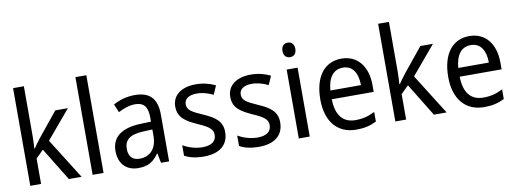

<svg xmlns="http://www.w3.org/2000/svg" viewBox="-61 -1176 3957 1471"><g transform="rotate(-10 1917.5 -441.0)"><path d="M162 -436V-826H78V-66H162V-264L221 -322L378 -66H477L279 -381L465 -602H367L215 -415C199 -395 174 -360 162 -342H158C160 -371 162 -409 162 -436Z M648 -66V-826H563V-66Z M986 -612C922 -612 863 -594 818 -568L845 -504C887 -526 931 -542 978 -542C1041 -542 1074 -509 1074 -423V-390L994 -387C842 -382 767 -322 767 -215C767 -115 826 -56 918 -56C995 -56 1037 -83 1077 -141H1080L1095 -66H1158V-430C1158 -552 1105 -612 986 -612ZM1006 -326 1074 -329V-279C1074 -177 1018 -125 941 -125C889 -125 855 -153 855 -215C855 -284 895 -322 1006 -326Z M1620 -213C1620 -297 1567 -334 1478 -373C1389 -412 1359 -430 1359 -475C1359 -515 1394 -541 1456 -541C1501 -541 1544 -528 1583 -509L1613 -577C1568 -599 1518 -612 1460 -612C1351 -612 1277 -560 1277 -471C1277 -385 1333 -350 1424 -309C1512 -271 1537 -247 1537 -206C1537 -158 1503 -128 1429 -128C1373 -128 1315 -148 1278 -170V-89C1315 -68 1363 -56 1429 -56C1547 -56 1620 -110 1620 -213Z M2048 -213C2048 -297 1995 -334 1906 -373C1817 -412 1787 -430 1787 -475C1787 -515 1822 -541 1884 -541C1929 -541 1972 -528 2011 -509L2041 -577C1996 -599 1946 -612 1888 -612C1779 -612 1705 -560 1705 -471C1705 -385 1761 -350 1852 -309C1940 -271 1965 -247 1965 -206C1965 -158 1931 -128 1857 -128C1801 -128 1743 -148 1706 -170V-89C1743 -68 1791 -56 1857 -56C1975 -56 2048 -110 2048 -213Z M2211 -804C2181 -804 2160 -786 2160 -747C2160 -710 2181 -691 2211 -691C2239 -691 2260 -710 2260 -747C2260 -785 2239 -804 2211 -804ZM2252 -602H2167V-66H2252Z M2594 -612C2462 -612 2381 -509 2381 -330C2381 -160 2467 -56 2614 -56C2677 -56 2722 -67 2771 -91V-166C2721 -141 2677 -129 2620 -129C2523 -129 2470 -193 2468 -318H2794V-372C2794 -513 2721 -612 2594 -612ZM2593 -542C2672 -542 2707 -475 2707 -386H2469C2477 -487 2520 -542 2593 -542Z M3002 -436V-826H2918V-66H3002V-264L3061 -322L3218 -66H3317L3119 -381L3305 -602H3207L3055 -415C3039 -395 3014 -360 3002 -342H2998C3000 -371 3002 -409 3002 -436Z M3589 -612C3457 -612 3376 -509 3376 -330C3376 -160 3462 -56 3609 -56C3672 -56 3717 -67 3766 -91V-166C3716 -141 3672 -129 3615 -129C3518 -129 3465 -193 3463 -318H3789V-372C3789 -513 3716 -612 3589 -612ZM3588 -542C3667 -542 3702 -475 3702 -386H3464C3472 -487 3515 -542 3588 -542Z"/></g></svg>

Font: Noto Sans Malayalam UI SemiCondensed
Style: Regular
Weight: 400
Width: 4
Designer: Jelle Bosma - Monotype Design Team
Foundry: Monotype Imaging Inc.
Version: Version 2.104